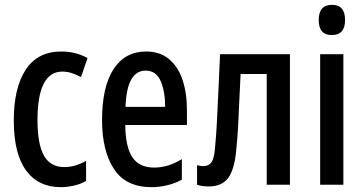

<svg xmlns="http://www.w3.org/2000/svg" viewBox="-20 -764 1504 794"><path d="M232 10Q138 10 87.5 -59.5Q37 -129 37 -266Q37 -401 86.5 -476Q136 -551 233 -551Q265 -551 291.5 -544Q318 -537 342 -524L315 -445Q295 -456 276 -462Q257 -468 238 -468Q135 -468 135 -267Q135 -169 161.5 -121Q188 -73 246 -73Q291 -73 336 -99V-16Q315 -3 286 3.5Q257 10 232 10Z M607 10Q500 10 451 -65.5Q402 -141 402 -267Q402 -405 449.5 -478Q497 -551 584 -551Q641 -551 678.5 -520Q716 -489 734.5 -434.5Q753 -380 753 -310V-247H498Q499 -156 527.5 -113.5Q556 -71 618 -71Q644 -71 672.5 -79Q701 -87 732 -106V-21Q705 -6 672 2Q639 10 607 10ZM499 -322H663Q663 -385 644.5 -428.5Q626 -472 582 -472Q544 -472 523 -435.5Q502 -399 499 -322Z M843 7Q815 7 795 0V-81Q809 -77 820 -77Q844 -77 855.5 -94.5Q867 -112 870 -163Q874 -204 876 -241.5Q878 -279 880 -321Q882 -363 884.5 -416Q887 -469 890 -540H1179V0H1083V-458H975Q971 -387 969 -334.5Q967 -282 964.5 -237.5Q962 -193 957 -144Q950 -64 924 -28.5Q898 7 843 7Z M1352 -619Q1298 -619 1298 -681Q1298 -744 1353 -744Q1407 -744 1407 -681Q1407 -619 1352 -619ZM1304 0V-540H1400V0Z"/></svg>

Font: Noto Sans ExtraCondensed Medium
Style: Regular
Weight: 500
Width: 2
Designer: Monotype Design Team
Foundry: Monotype Imaging Inc.
Version: Version 2.013; ttfautohint (v1.8.4.7-5d5b)